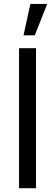

<svg xmlns="http://www.w3.org/2000/svg" viewBox="-20 -988 289 1008"><path d="M228 -967.5 162.5 -802.5H103.5L139.5 -967.5ZM169 0V-735H80V0Z"/></svg>

Font: Hauora Medium
Style: Regular
Weight: 500
Designer: Wayne Shih
Foundry: WCYS
Version: Version 1.001;hotconv 1.0.109;makeotfexe 2.5.65596